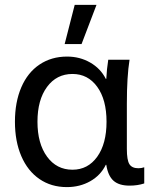

<svg xmlns="http://www.w3.org/2000/svg" viewBox="-20 -752 627 784"><path d="M412 -430H414Q416 -470 422 -508H509Q498 -440 498 -328V-144Q498 -98 508.5 -81.5Q519 -65 545 -65Q558 -65 569 -69V-3Q542 6 509 6Q466 6 443.5 -14Q421 -34 414 -79H412Q391 -36 348.5 -12Q306 12 253 12Q189 12 141 -21Q93 -54 67 -114.5Q41 -175 41 -255Q41 -335 67 -395.5Q93 -456 141.5 -488.5Q190 -521 254 -521Q306 -521 348.5 -496.5Q391 -472 412 -430ZM276 -59Q339 -59 377 -112Q415 -165 415 -255Q415 -345 377 -397.5Q339 -450 276 -450Q211 -450 172 -397Q133 -344 133 -255Q133 -166 172 -112.5Q211 -59 276 -59ZM244 -572 285 -732H374L313 -572Z"/></svg>

Font: CST
Style: Regular
Weight: 400
Version: Version 1.00